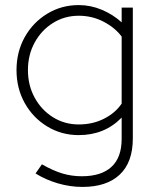

<svg xmlns="http://www.w3.org/2000/svg" viewBox="-20 -522 611 756"><path d="M305 214Q256 214 208 200Q160 186 120 161L145 125Q189 150 225.5 161Q262 172 302 172Q379 172 419 135Q459 98 459 25V-59Q392 10 290 10Q222 10 166 -24Q110 -58 77.5 -116Q45 -174 45 -246Q45 -318 77.5 -376Q110 -434 166 -468Q222 -502 290 -502Q337 -502 381 -483.5Q425 -465 459 -434V-492H503V23Q503 117 451.5 165.5Q400 214 305 214ZM290 -32Q345 -32 389.5 -54.5Q434 -77 459 -114V-378Q433 -413 388 -436.5Q343 -460 290 -460Q234 -460 188.5 -431.5Q143 -403 116.5 -354.5Q90 -306 90 -246Q90 -186 116.5 -137.5Q143 -89 188.5 -60.5Q234 -32 290 -32Z"/></svg>

Font: Red Hat Display VF
Style: Regular
Weight: 300
Designer: Pentagram, MCKL
Foundry: Pentagram, MCKL
Version: Version 1.023